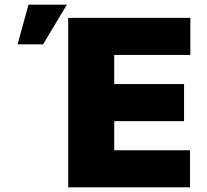

<svg xmlns="http://www.w3.org/2000/svg" viewBox="-20 -804 888 824"><path d="M272.7 0V-727.3H796.9V-568.2H470.2V-443.2H769.9V-284.1H470.2V-159.1H795.5V0ZM55.4 -613.6 102.3 -784.1H267L164.8 -613.6Z"/></svg>

Font: Inter P Black
Style: Regular
Weight: 900
Designer: Rasmus Andersson
Foundry: rsms
Version: Version 3.018;git-588b23468